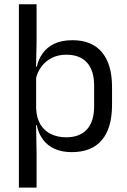

<svg xmlns="http://www.w3.org/2000/svg" viewBox="-20 -682 577 874"><path d="M306.5 10.5Q261.5 10.5 228.5 -4.5Q195.5 -19.5 175 -47.5Q154.5 -75.5 147.5 -112.5H121L144.5 -188.5Q146.5 -144.5 164.2 -115.2Q182 -86 212.5 -71.5Q243 -57 281.5 -57Q343 -57 375.8 -93Q408.5 -129 408.5 -198.5V-292Q408.5 -361 376 -397Q343.5 -433 281.5 -433Q244.5 -433 216 -418.5Q187.5 -404 168.8 -379Q150 -354 143 -322L123 -378.5H147.5Q155 -412 174.2 -439.2Q193.5 -466.5 227 -482.8Q260.5 -499 310 -499Q398 -499 444 -444.2Q490 -389.5 490 -285.5V-204.5Q490 -99.5 443.8 -44.5Q397.5 10.5 306.5 10.5ZM66 172V-662.5H146.5V-490.5L144 -370.5L144.5 -343.5V-140.5L144 -123.5L146.5 13.5V172Z"/></svg>

Font: Anek Telugu Medium
Style: Regular
Weight: 400
Version: Version 1.003